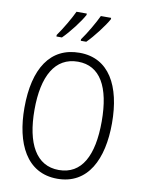

<svg xmlns="http://www.w3.org/2000/svg" viewBox="-102 -1024 823 1103"><g transform="rotate(10 309.5 -472.0)"><path d="M455 -954H395C377 -915 336 -844 306 -803V-794H338C377 -832 434 -907 455 -946ZM313 -954H253C235 -915 195 -846 164 -803V-794H196C237 -834 292 -906 313 -946ZM565 -358C565 -576 484 -725 312 -725C142 -725 54 -589 54 -359C54 -153 130 10 310 10C489 10 565 -149 565 -358ZM113 -358C113 -554 178 -673 312 -673C441 -673 505 -560 505 -358C505 -158 443 -41 310 -41C178 -41 113 -161 113 -358Z"/></g></svg>

Font: Noto Sans Display SemiCondensed Light
Style: Regular
Weight: 300
Width: 4
Designer: Monotype Design Team
Foundry: Monotype Imaging Inc.
Version: Version 1.900